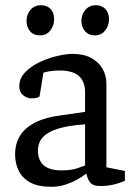

<svg xmlns="http://www.w3.org/2000/svg" viewBox="-20 -711 520 738"><path d="M177 7Q126 7 95.5 -10Q65 -27 51.5 -55.5Q38 -84 38 -117Q38 -159 57.5 -190Q77 -221 117 -241Q157 -261 217 -268L307 -281V-356Q307 -385 295.5 -404Q284 -423 262.5 -431.5Q241 -440 209 -440Q184 -440 167 -436.5Q150 -433 147 -432L132 -340Q131 -339 124 -336Q117 -333 100 -333Q83 -333 68.5 -345.5Q54 -358 54 -379Q54 -410 77.5 -434Q101 -458 135 -473.5Q169 -489 203 -496.5Q237 -504 258 -504Q301 -504 330 -488.5Q359 -473 374 -447Q389 -421 389 -389V-68L460 -54V-16Q457 -15 444.5 -10Q432 -5 411.5 -0.5Q391 4 364 4Q336 4 325.5 -11Q315 -26 313 -42H309Q294 -30 273.5 -19Q253 -8 229 -0.5Q205 7 177 7ZM217 -56Q255 -56 281 -65.5Q307 -75 307 -75V-233Q245 -229 205 -217Q165 -205 145.5 -184.5Q126 -164 126 -132Q126 -56 217 -56ZM344 -575Q321 -575 307 -591Q293 -607 293 -631Q293 -656 308.5 -673.5Q324 -691 348 -691Q371 -691 385 -676.5Q399 -662 399 -637Q399 -613 384.5 -594Q370 -575 344 -575ZM133 -575Q109 -575 95.5 -591Q82 -607 82 -631Q82 -656 97.5 -673.5Q113 -691 137 -691Q161 -691 174.5 -676.5Q188 -662 188 -637Q188 -613 173.5 -594Q159 -575 133 -575Z"/></svg>

Font: Faustina
Style: Regular
Weight: 400
Designer: Alfonso Garcia
Foundry: http://www.omnibus-type.com
Version: Version 1.200